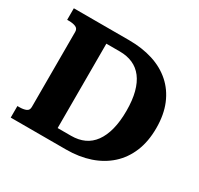

<svg xmlns="http://www.w3.org/2000/svg" viewBox="-150 -895 1120 1080"><g transform="rotate(30 410.0 -355.0)"><path d="M38 -635V-710H397Q482 -710 551.5 -688Q621 -666 671.5 -621.5Q722 -577 749.5 -511Q777 -445 777 -358Q777 -271 749.5 -204.5Q722 -138 671.5 -92.5Q621 -47 551.5 -23.5Q482 0 397 0H38V-75H50Q76 -75 93.5 -82Q111 -89 111 -111V-599Q111 -620 93.5 -627.5Q76 -635 50 -635ZM383 -629H296V-81H383Q431 -81 468 -98Q505 -115 530.5 -150Q556 -185 569.5 -237Q583 -289 583 -358Q583 -427 569.5 -478Q556 -529 530.5 -562.5Q505 -596 468 -612.5Q431 -629 383 -629Z"/></g></svg>

Font: Roboto Serif 20pt
Style: Bold
Weight: 700
Version: Version 1.008